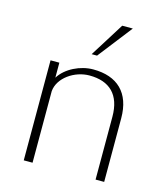

<svg xmlns="http://www.w3.org/2000/svg" viewBox="-112 -839 811 927"><g transform="rotate(15 294.0 -375.5)"><path d="M137 -358C143 -426 220 -478 294 -478C395 -478 452 -424 452 -314V0H495V-318C495 -445 425 -511 304 -511C240 -511 169 -477 137 -425V-500H93V0H137ZM437 -751H384L277 -580H304Z"/></g></svg>

Font: Perun ExtraLight
Style: Regular
Weight: 200
Foundry: Copyright (c) Stefan Peev, Context Ltd, 2016
Version: Version 1.089